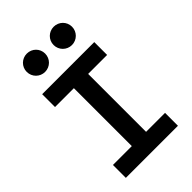

<svg xmlns="http://www.w3.org/2000/svg" viewBox="-270 -1025 1125 1125"><g transform="rotate(-45 293.0 -462.5)"><path d="M77.1 0H508.8V-106.9H351.6V-586.9H508.8V-693.4H77.1V-586.9H233.4V-106.9H77.1ZM181.6 -773.4C224.1 -773.4 257.8 -807.1 257.8 -849.6C257.8 -892.1 224.1 -925.3 181.6 -925.3C139.6 -925.3 105.5 -892.1 105.5 -849.6C105.5 -807.1 139.6 -773.4 181.6 -773.4ZM404.3 -773.4C446.3 -773.4 480.5 -807.1 480.5 -849.6C480.5 -892.1 446.3 -925.3 404.3 -925.3C362.3 -925.3 328.1 -892.1 328.1 -849.6C328.1 -807.1 362.3 -773.4 404.3 -773.4Z"/></g></svg>

Font: Cascadia Code PL SemiBold
Style: Regular
Weight: 600
Monospace: yes
Designer: Aaron Bell
Foundry: Saja Typeworks
Version: Version 2404.023